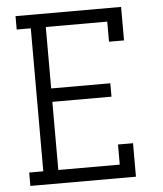

<svg xmlns="http://www.w3.org/2000/svg" viewBox="-53 -781 705 828"><g transform="rotate(-5 300.0 -367.5)"><path d="M45 0V-58H106V-677H45V-735H502V-590H437V-677H171V-411H427V-353H171V-58H437V-145H502V0Z"/></g></svg>

Font: Iosevka Slab Light Extended
Style: Regular
Weight: 300
Width: 7
Monospace: yes
Designer: Belleve Invis
Foundry: Belleve Invis
Version: Version 11.1.0; ttfautohint (v1.8.3)